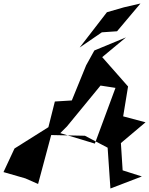

<svg xmlns="http://www.w3.org/2000/svg" viewBox="-83 -986 853 1099"><path d="M533 -142 549 93 729 24 619 -11 609 -167 750 -286 622 -320 650 -491 502 -659 638 -772 457 -697 410 -612 328 -411 231 -405 194 -258 0 -136 -63 -1 62 35 135 67 210 -213 403 -209 616 -97ZM300 -262 493 -497 403 -510 578 -483 460 -164 262 -224ZM529 -916 373 -714 500 -801 587 -807 721 -966 626 -944Z"/></svg>

Font: Asimov Silicon
Style: Regular
Weight: 400
Designer: Google
Version: Version 2.000980; 2014